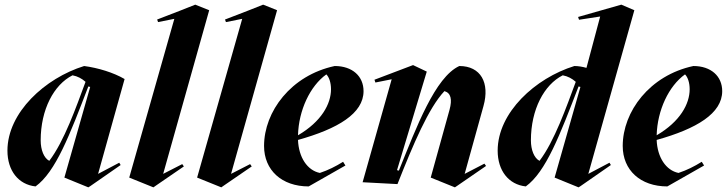

<svg xmlns="http://www.w3.org/2000/svg" viewBox="-20 -788 3127 826"><path d="M360 18 368 13 499 -78 493 -88 402 -40 516 -448C468 -476 402 -496 342 -504C174 -452 12 -304 12 -140C12 -54 59 6 133 14C220 -49 280 -208 360 -416L368 -414L257 -24ZM192 -96C169 -108 155 -143 155 -184C155 -317 212 -424 292 -464C314 -460 332 -450 348 -436C308 -328 256 -180 192 -96Z M640 18 650 11 771 -72 764 -82 682 -40 880 -744 820 -768 757 -743 656 -704 660 -693 730 -707 536 -24Z M932 18 942 11 1063 -72 1056 -82 974 -40 1172 -744 1112 -768 1049 -743 948 -704 952 -693 1022 -707 828 -24Z M1308 14 1466 -76 1456 -92C1424 -72 1392 -56 1356 -44C1302 -55 1265 -111 1262 -186C1434 -234 1544 -300 1544 -396C1544 -460 1496 -504 1420 -504C1232 -464 1116 -308 1116 -160C1116 -56 1192 14 1308 14ZM1262 -206C1265 -314 1314 -418 1384 -468C1396 -456 1404 -432 1404 -404C1404 -341 1363 -265 1262 -206Z M1937 18 1946 12 2071 -74 2064 -84 1979 -40 2060 -332C2088 -432 2048 -504 1956 -504C1852 -456 1772 -242 1696 -54L1688 -56L1816 -480L1757 -508L1591 -445L1595 -433L1665 -447L1540 -4L1690 4C1758 -168 1824 -324 1892 -396C1920 -388 1926 -360 1914 -316L1833 -24Z M2469 18 2477 13 2608 -78 2602 -88 2511 -40 2709 -744 2653 -768 2467 -715 2471 -703 2562 -717 2503 -496C2486 -501 2467 -504 2451 -504C2283 -452 2121 -304 2121 -140C2121 -54 2168 6 2242 14C2329 -49 2389 -208 2469 -416L2477 -414L2366 -24ZM2301 -96C2278 -108 2264 -143 2264 -184C2264 -317 2321 -424 2401 -464C2423 -460 2441 -450 2457 -436C2417 -328 2365 -180 2301 -96Z M2851 14 3009 -76 2999 -92C2967 -72 2935 -56 2899 -44C2845 -55 2808 -111 2805 -186C2977 -234 3087 -300 3087 -396C3087 -460 3039 -504 2963 -504C2775 -464 2659 -308 2659 -160C2659 -56 2735 14 2851 14ZM2805 -206C2808 -314 2857 -418 2927 -468C2939 -456 2947 -432 2947 -404C2947 -341 2906 -265 2805 -206Z"/></svg>

Font: Mazius Display Extra Italic
Style: Bold
Weight: 700
Italic angle: -17°
Designer: Alberto Casagrande & Collletttivo
Foundry: Collletttivo
Version: Version 2.000;Glyphs 3.2 (3217)